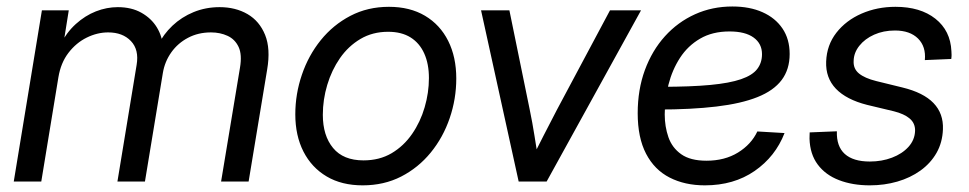

<svg xmlns="http://www.w3.org/2000/svg" viewBox="-20 -554 2956 586"><path d="M22 0 107.9 -522.5H189.9L172.4 -413.1L162.6 -415.5Q183.1 -455.1 211.4 -480.7Q239.7 -506.3 272.7 -519.3Q305.7 -532.2 339.4 -532.2Q381.3 -532.2 411.6 -515.1Q441.9 -498 458.7 -470.5Q475.6 -442.9 477.1 -410.2L461.9 -415.5Q478.5 -449.2 506.3 -475.6Q534.2 -502 571 -517.1Q607.9 -532.2 650.4 -532.2Q698.7 -532.2 735.4 -511Q772 -489.7 789.1 -447.5Q806.2 -405.3 795.4 -341.8L738.8 0H654.8L712.4 -347.2Q719.2 -387.2 708.3 -410.6Q697.3 -434.1 674.6 -444.6Q651.9 -455.1 624 -455.1Q585 -455.1 554 -438.7Q522.9 -422.4 502.9 -394.3Q482.9 -366.2 477.1 -331.5L422.4 0H338.4L397 -356Q404.8 -402.3 379.6 -428.7Q354.5 -455.1 310.1 -455.1Q276.9 -455.1 244.6 -439.2Q212.4 -423.3 189 -392.8Q165.5 -362.3 158.2 -317.9L106 0Z M1086.9 11.7Q1022.9 11.7 977.1 -15.4Q931.2 -42.5 906.2 -91.3Q881.3 -140.1 881.3 -205.1Q881.3 -267.1 901.4 -325.9Q921.4 -384.8 959 -431.4Q996.6 -478 1049.3 -505.6Q1102.1 -533.2 1167 -533.2Q1231 -533.2 1277.1 -505.9Q1323.2 -478.5 1347.9 -429.2Q1372.6 -379.9 1372.6 -314.5Q1372.6 -252 1352.5 -193.4Q1332.5 -134.8 1294.7 -88.4Q1256.8 -42 1204.3 -15.1Q1151.9 11.7 1086.9 11.7ZM1089.4 -64.5Q1138.2 -64.5 1175.3 -86.4Q1212.4 -108.4 1237.8 -145.3Q1263.2 -182.1 1276.1 -226.6Q1289.1 -271 1289.1 -315.9Q1289.1 -358.9 1274.9 -390.6Q1260.7 -422.4 1233.2 -439.7Q1205.6 -457 1164.6 -457Q1117.2 -457 1080.1 -435.1Q1043 -413.1 1017.6 -376.5Q992.2 -339.8 978.8 -294.9Q965.3 -250 965.3 -203.6Q965.3 -140.1 996.6 -102.3Q1027.8 -64.5 1089.4 -64.5Z M1563 0 1448.2 -522.5H1534.7L1596.7 -219.7Q1605 -179.7 1611.3 -139.6Q1617.7 -99.6 1624 -60.1H1598.6Q1618.2 -99.6 1638.7 -139.4Q1659.2 -179.2 1680.2 -219.7L1841.8 -522.5H1936.5L1648.4 0Z M2131.3 11.7Q2070.3 11.7 2023.9 -12Q1977.5 -35.6 1951.9 -84.7Q1926.3 -133.8 1926.3 -208.5Q1926.3 -280.3 1948.2 -340.1Q1970.2 -399.9 2009.5 -443.4Q2048.8 -486.8 2101.3 -510.5Q2153.8 -534.2 2215.3 -534.2Q2268.1 -534.2 2307.1 -516.8Q2346.2 -499.5 2368.2 -467Q2390.1 -434.6 2390.1 -389.2Q2390.1 -342.3 2365.7 -309.8Q2341.3 -277.3 2291.7 -257.6Q2242.2 -237.8 2166.3 -228.8Q2090.3 -219.7 1987.3 -219.7L1999 -289.1Q2088.4 -289.1 2147.7 -294.7Q2207 -300.3 2241.7 -312.3Q2276.4 -324.2 2291 -343.3Q2305.7 -362.3 2305.7 -388.7Q2305.7 -420.9 2280 -439.5Q2254.4 -458 2206.5 -458Q2154.3 -458 2116.7 -436Q2079.1 -414.1 2055.4 -377.4Q2031.7 -340.8 2020.3 -295.9Q2008.8 -251 2008.8 -204.6Q2008.8 -168 2020 -135.5Q2031.2 -103 2059.1 -83.3Q2086.9 -63.5 2136.2 -63.5Q2191.9 -63.5 2232.4 -88.4Q2272.9 -113.3 2291.5 -152.8L2374.5 -147.9Q2346.7 -76.2 2283.2 -32.2Q2219.7 11.7 2131.3 11.7Z M2634.8 11.7Q2582 11.7 2540.8 -4.2Q2499.5 -20 2475.8 -51.8Q2452.1 -83.5 2450.7 -130.9Q2450.7 -135.7 2450.9 -140.4Q2451.2 -145 2451.2 -149.9L2534.2 -153.3Q2532.7 -107.4 2558.3 -84.2Q2584 -61 2634.8 -61Q2671.4 -61 2702.4 -72.8Q2733.4 -84.5 2752.7 -105.7Q2772 -127 2772.9 -154.8Q2773.4 -177.7 2756.6 -192.1Q2739.7 -206.5 2708 -214.4L2626.5 -233.9Q2563 -250 2531.2 -283.2Q2499.5 -316.4 2501.5 -366.2Q2503.4 -416.5 2532.7 -454.1Q2562 -491.7 2609.6 -512.5Q2657.2 -533.2 2712.9 -533.2Q2789.1 -533.2 2835 -496.8Q2880.9 -460.4 2883.8 -397.9Q2884.3 -392.1 2884.3 -386.2Q2884.3 -380.4 2883.3 -374L2802.7 -370.6Q2806.6 -411.6 2782 -436.3Q2757.3 -460.9 2711.4 -460.9Q2676.3 -460.9 2647.9 -448.2Q2619.6 -435.5 2602.8 -414.3Q2585.9 -393.1 2585.4 -368.2Q2584 -344.2 2601.6 -329.8Q2619.1 -315.4 2654.3 -306.6L2733.9 -287.1Q2798.3 -271.5 2829.1 -239.5Q2859.9 -207.5 2857.9 -159.2Q2856.4 -119.1 2838.4 -87.4Q2820.3 -55.7 2789.3 -33.4Q2758.3 -11.2 2718.8 0.2Q2679.2 11.7 2634.8 11.7Z"/></svg>

Font: Inter 28pt
Style: Italic
Weight: 400
Italic angle: -9.3988°
Designer: Rasmus Andersson
Foundry: rsms
Version: Version 4.001;git-66647c0bb